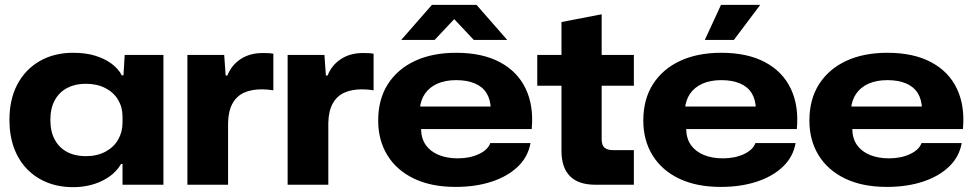

<svg xmlns="http://www.w3.org/2000/svg" viewBox="-20 -763 4019 793"><path d="M282 10Q223 10 174.5 -9.5Q126 -29 91 -65.5Q56 -102 37.5 -153Q19 -204 19 -268Q19 -353 52 -415Q85 -477 144.5 -511Q204 -545 282 -545Q334 -545 373 -533Q412 -521 440 -500.5Q468 -480 483 -452H490L495 -536H655V0H486V-86H480Q455 -42 401.5 -16Q348 10 282 10ZM334 -118Q381 -118 415.5 -136.5Q450 -155 468 -186.5Q486 -218 486 -256V-282Q486 -320 468 -350.5Q450 -381 415.5 -399Q381 -417 334 -417Q291 -417 258 -400Q225 -383 206.5 -349.5Q188 -316 188 -268Q188 -220 206 -186.5Q224 -153 257 -135.5Q290 -118 334 -118Z M754 0V-536H906L912 -451H919Q936 -494 974 -519Q1012 -544 1065 -544Q1078 -544 1089 -543.5Q1100 -543 1109 -541V-390Q1098 -392 1085.5 -393Q1073 -394 1061 -394Q1018 -394 987.5 -380Q957 -366 940 -335Q923 -304 922 -255V0Z M1168 0V-536H1320L1326 -451H1333Q1350 -494 1388 -519Q1426 -544 1479 -544Q1492 -544 1503 -543.5Q1514 -543 1523 -541V-390Q1512 -392 1499.5 -393Q1487 -394 1475 -394Q1432 -394 1401.5 -380Q1371 -366 1354 -335Q1337 -304 1336 -255V0Z M1862 9Q1762 9 1690.5 -25Q1619 -59 1580.5 -121Q1542 -183 1542 -265Q1542 -353 1582 -415.5Q1622 -478 1694 -511.5Q1766 -545 1864 -545Q1972 -545 2045 -506Q2118 -467 2151.5 -396Q2185 -325 2176 -230H1719Q1720 -190 1739 -163.5Q1758 -137 1792 -123Q1826 -109 1871 -109Q1920 -109 1957.5 -126.5Q1995 -144 2005 -172H2171Q2161 -115 2118.5 -74.5Q2076 -34 2010 -12.5Q1944 9 1862 9ZM1714 -313 1709 -323H2014L2007 -313Q2006 -352 1989.5 -378.5Q1973 -405 1941 -418.5Q1909 -432 1864 -432Q1819 -432 1786.5 -417.5Q1754 -403 1735.5 -376.5Q1717 -350 1714 -313ZM1637 -598 1764 -743H1948L2075 -598H1937L1856 -684L1775 -598Z M2439 0Q2369 0 2334 -35.5Q2299 -71 2299 -140V-409H2199V-536H2299V-672L2465 -704V-536H2598V-409H2465V-188Q2465 -163 2477 -153Q2489 -143 2511 -143H2598V0Z M2957 9Q2857 9 2785.5 -25Q2714 -59 2675.5 -121Q2637 -183 2637 -265Q2637 -353 2677 -415.5Q2717 -478 2789 -511.5Q2861 -545 2959 -545Q3067 -545 3140 -506Q3213 -467 3246.5 -396Q3280 -325 3271 -230H2814Q2815 -190 2834 -163.5Q2853 -137 2887 -123Q2921 -109 2966 -109Q3015 -109 3052.5 -126.5Q3090 -144 3100 -172H3266Q3256 -115 3213.5 -74.5Q3171 -34 3105 -12.5Q3039 9 2957 9ZM2809 -313 2804 -323H3109L3102 -313Q3101 -352 3084.5 -378.5Q3068 -405 3036 -418.5Q3004 -432 2959 -432Q2914 -432 2881.5 -417.5Q2849 -403 2830.5 -376.5Q2812 -350 2809 -313ZM2891 -598 2958 -743H3120L3011 -598Z M3643 9Q3543 9 3471.5 -25Q3400 -59 3361.5 -121Q3323 -183 3323 -265Q3323 -353 3363 -415.5Q3403 -478 3475 -511.5Q3547 -545 3645 -545Q3753 -545 3826 -506Q3899 -467 3932.5 -396Q3966 -325 3957 -230H3500Q3501 -190 3520 -163.5Q3539 -137 3573 -123Q3607 -109 3652 -109Q3701 -109 3738.5 -126.5Q3776 -144 3786 -172H3952Q3942 -115 3899.5 -74.5Q3857 -34 3791 -12.5Q3725 9 3643 9ZM3495 -313 3490 -323H3795L3788 -313Q3787 -352 3770.5 -378.5Q3754 -405 3722 -418.5Q3690 -432 3645 -432Q3600 -432 3567.5 -417.5Q3535 -403 3516.5 -376.5Q3498 -350 3495 -313Z"/></svg>

Font: Mona Sans Expanded
Style: Bold
Weight: 700
Width: 7
Designer: Deni Anggara
Foundry: GitHub
Version: Version 2.000